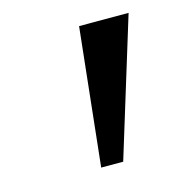

<svg xmlns="http://www.w3.org/2000/svg" viewBox="-64 -891 455 472"><g transform="rotate(-15 163.5 -655.0)"><path d="M302 -829.5 194.5 -479.5H138.5L176 -829.5Z"/></g></svg>

Font: Merriweather Light 18pt SemiBold
Style: Italic
Weight: 600
Italic angle: -7.8°
Version: Version 2.101